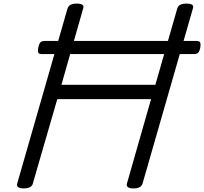

<svg xmlns="http://www.w3.org/2000/svg" viewBox="-20 -1035 1137 1069"><path d="M112 14Q68 14 76 -14L356 -988Q361 -1002 373.5 -1008.5Q386 -1015 407 -1015Q453 -1015 443 -988L322 -563H845L967 -988Q971 -1002 984 -1008.5Q997 -1015 1018 -1015Q1064 -1015 1054 -988L774 -14Q770 0 757.5 7Q745 14 723 14Q679 14 687 -14L821 -483H299L163 -14Q160 0 147 7Q134 14 112 14ZM212 -734Q194 -734 192 -745Q190 -756 193 -769Q195 -784 202 -795.5Q209 -807 228 -807H1074Q1093 -807 1095.5 -795.5Q1098 -784 1095 -769Q1093 -756 1086 -745Q1079 -734 1061 -734Z"/></svg>

Font: Playwrite AU NSW
Style: Regular
Weight: 400
Designer: Veronika Burian, José Scaglione
Foundry: TypeTogether
Version: Version 1.002